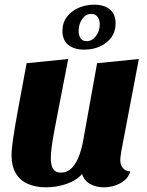

<svg xmlns="http://www.w3.org/2000/svg" viewBox="-20 -780 629 820"><path d="M176 20Q131.3 20 98.2 5Q65 -10 47.2 -40.5Q29.3 -71 29.3 -117.3Q29.3 -142.3 36 -188.3Q42.7 -234.3 57 -312.3Q71.3 -390.3 93.7 -510L271.3 -528Q250.7 -421.3 236.5 -348.8Q222.3 -276.3 213.5 -229.5Q204.7 -182.7 200.8 -153.5Q197 -124.3 197 -104.3Q197 -89 200.2 -74.8Q203.3 -60.7 212.5 -51.8Q221.7 -43 239.7 -43Q269 -43 288.2 -64.2Q307.3 -85.3 318.5 -116.7Q329.7 -148 334.7 -176.7L394.7 -510L573 -528L498.7 -137.7Q497.7 -129.3 495.7 -117.3Q493.7 -105.3 493.7 -95.7Q493.7 -77.7 503.8 -63.5Q514 -49.3 536.3 -47.7Q530 -24.3 511.3 -9.3Q492.7 5.7 469.3 12.8Q446 20 423 20Q391.3 20 365.2 5.8Q339 -8.3 330.7 -37Q305.7 -8.7 263.5 5.7Q221.3 20 176 20ZM340.3 -568Q297.3 -568 272 -588Q246.7 -608 246.7 -648Q246.7 -683 265.7 -708Q284.7 -733 315.5 -746.5Q346.3 -760 381.8 -760Q424.6 -760 449.1 -740Q473.7 -720 473.7 -680Q473.7 -645 455.2 -620Q436.7 -595 406.6 -581.5Q376.6 -568 340.3 -568ZM350 -604.3Q373.5 -604.3 389.7 -625.7Q406 -647 406 -675.7Q406 -695 396.8 -707.8Q387.6 -720.7 369.3 -720.7Q346.3 -720.7 331.2 -698.8Q316 -677 316 -648.6Q316 -629 324 -616.7Q332.1 -604.3 350 -604.3Z"/></svg>

Font: Sansita Swashed Light
Style: Regular
Weight: 300
Designer: Pablo Cosgaya
Foundry: Omnibus-Type
Version: Version 1.003